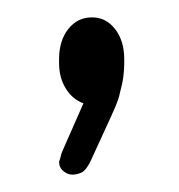

<svg xmlns="http://www.w3.org/2000/svg" viewBox="-20 -121 206 221"><path d="M76 -2Q63 -7 55.5 -19.5Q48 -32 48 -48V-53Q48 -74 58.5 -87.5Q69 -101 86 -101Q102 -101 112.5 -87.5Q123 -74 123 -53V-48Q123 -41 122 -33Q121 -25 118 -14Q117 -8 112.5 2.5Q108 13 101 28Q94 43 84 65Q79 75 74 77.5Q69 80 63 80Q58 80 53 76Q48 72 48 65Q49 63 50 58.5Q51 54 54 48Z"/></svg>

Font: Beiruti
Style: Regular
Weight: 400
Version: Version 1.00